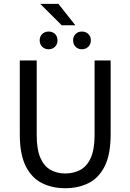

<svg xmlns="http://www.w3.org/2000/svg" viewBox="-20 -972 682 1004"><path d="M320.8 12.2Q252.9 12.2 199.2 -14.6Q145.5 -41.5 114.5 -103.3Q83.5 -165 83.5 -270V-655.8H171.9V-267.1Q171.9 -189.5 191.7 -145.5Q211.4 -101.6 245.1 -83.3Q278.8 -64.9 320.8 -64.9Q364.3 -64.9 398.9 -83Q433.6 -101.1 454.1 -145.3Q474.6 -189.5 474.6 -267.1V-655.8H558.6V-270Q558.6 -164.6 527.6 -102.8Q496.6 -41 442.9 -14.4Q389.2 12.2 320.8 12.2ZM302.7 -839.8 190.4 -951.7H285.6L374 -839.8ZM234.4 -714.4Q214.4 -714.4 200.9 -727.5Q187.5 -740.7 187.5 -761.2Q187.5 -781.2 200.9 -794.2Q214.4 -807.1 234.4 -807.1Q254.4 -807.1 267.6 -794.2Q280.8 -781.2 280.8 -761.2Q280.8 -740.7 267.6 -727.5Q254.4 -714.4 234.4 -714.4ZM408.2 -714.4Q388.2 -714.4 375.2 -727.5Q362.3 -740.7 362.3 -761.2Q362.3 -781.2 375.2 -794.2Q388.2 -807.1 408.2 -807.1Q428.2 -807.1 441.7 -794.2Q455.1 -781.2 455.1 -761.2Q455.1 -740.7 441.7 -727.5Q428.2 -714.4 408.2 -714.4Z"/></svg>

Font: Varta Medium
Style: Regular
Weight: 500
Designer: Joana Correia, Viktoriya Grabowska, Eben Sorkin
Foundry: Sorkin Type Co.
Version: Version 1.004